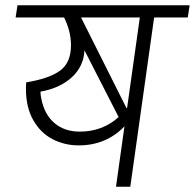

<svg xmlns="http://www.w3.org/2000/svg" viewBox="-20 -705 736 725"><path d="M689 -639H562L472 0H418L450 -228Q381 -156 277 -156Q224 -156 178.5 -179.5Q133 -203 105.5 -251.5Q78 -300 78 -369Q78 -385 79 -394Q165 -408 206.5 -438Q248 -468 248 -534Q248 -587 222 -639H39L46 -685H696ZM508 -639H286L458 -296Q460 -298 460 -298ZM281 -208Q367 -208 428 -263L299 -515Q296 -454 251 -413Q206 -372 133 -359Q133 -350 134 -343.5Q135 -337 136 -332Q148 -272 186 -240Q224 -208 281 -208Z"/></svg>

Font: FiraGO Light
Style: Italic
Weight: 300
Italic angle: -8°
Designer: bBox Type GmbH
Foundry: bBox Type GmbH
Version: Version 1.001